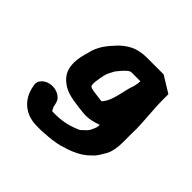

<svg xmlns="http://www.w3.org/2000/svg" viewBox="-141 -591 829 829"><g transform="rotate(45 273.5 -176.5)"><path d="M364 -357 363 -344C362 -339 361 -333 360 -328C360 -326 360 -324 359 -323C341 -276 340 -213 307 -178C304 -177 302 -177 299 -178C283 -180 268 -182 253 -184C229 -188 227 -191 227 -210C227 -214 228 -219 229 -226C232 -246 235 -269 244 -286L254 -305C255 -307 257 -311 262 -316C270 -326 287 -347 300 -354C302 -356 306 -357 310 -357ZM495 -254C493 -289 489 -332 489 -367V-403L414 -449H310C250 -449 215 -425 186 -397C154 -363 128 -332 118 -286C111 -262 104 -237 104 -210C104 -163 124 -137 158 -115C190 -96 238 -91 287 -86C323 -83 348 -91 373 -100V-96C373 -79 364 -68 359 -55C352 -45 344 -38 335 -30C333 -27 329 -24 325 -22C293 -8 256 4 204 4H187C186 3 186 2 185 2C180 -7 176 -14 175 -24L172 -35C169 -48 161 -57 147 -65C101 -90 43 -60 51 -20L53 -10C65 50 110 96 185 96H204C211 96 218 96 225 95L257 93C289 89 312 86 335 77L349 73C356 71 363 67 370 65C401 52 423 38 443 17C461 2 470 -19 482 -38C493 -60 497 -86 497 -117V-174C498 -192 498 -207 497 -218C497 -224 495 -247 495 -254Z"/></g></svg>

Font: Blanket
Style: Sik
Weight: 700
Foundry: Cannot Into Space Fonts
Version: Version 0.9